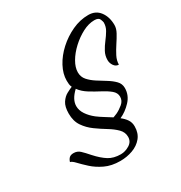

<svg xmlns="http://www.w3.org/2000/svg" viewBox="-153 -646 813 862"><g transform="rotate(-30 253.0 -215.0)"><path d="M224 105Q179 105 145.5 89Q112 73 88.5 51.5Q65 30 49.5 13.5Q34 -3 25 -4Q29 -17 36.5 -24Q44 -31 59 -31Q78 -31 91.5 -18.5Q105 -6 125 17Q153 48 178.5 64Q204 80 241 80Q264 80 286 66.5Q308 53 308 28Q308 4 290 -14Q272 -32 245.5 -48Q219 -64 192 -83.5Q165 -103 147 -129.5Q129 -156 129 -195Q129 -231 142 -250.5Q155 -270 172 -279Q189 -288 201 -293Q197 -301 196 -309.5Q195 -318 195 -328Q195 -363 214.5 -399.5Q234 -436 267.5 -466.5Q301 -497 342 -516Q383 -535 426 -535Q464 -535 485 -507Q506 -479 506 -437Q506 -419 495 -399Q484 -379 470 -358Q456 -337 445 -315.5Q434 -294 434 -273Q419 -273 409.5 -286.5Q400 -300 400 -316Q400 -339 410.5 -358.5Q421 -378 435 -396Q449 -414 459.5 -432Q470 -450 470 -471Q470 -475 465 -488Q460 -501 438 -501Q408 -501 376.5 -484.5Q345 -468 317.5 -442.5Q290 -417 273.5 -388.5Q257 -360 257 -335Q257 -311 272 -294Q287 -277 309 -263Q331 -249 353 -235.5Q375 -222 390 -206.5Q405 -191 405 -169Q405 -132 378.5 -103.5Q352 -75 320 -61Q337 -48 347 -33Q357 -18 357 2Q357 37 338 60Q319 83 288.5 94Q258 105 224 105ZM295 -80 315 -88Q332 -96 349.5 -110.5Q367 -125 367 -146Q367 -166 349.5 -180.5Q332 -195 306 -208.5Q280 -222 254 -238Q228 -254 212 -276Q193 -258 184 -241Q175 -224 175 -207Q175 -185 189 -164Q203 -143 226 -125Q242 -113 260 -102Q278 -91 295 -80Z"/></g></svg>

Font: Birthstone
Style: Regular
Weight: 400
Designer: Robert E. Leuschke
Foundry: Robert E. Leuschke
Version: Version 1.013; ttfautohint (v1.8.3)